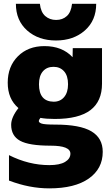

<svg xmlns="http://www.w3.org/2000/svg" viewBox="-20 -783 591 1032"><path d="M189.5 -330.1Q189.5 -237.3 268.6 -236.3Q303.7 -236.3 324.7 -261.2Q345.7 -286.1 345.7 -330.1Q345.7 -376 324.2 -399.9Q302.7 -423.8 267.6 -423.8Q231.4 -423.8 210.4 -399.4Q189.5 -375 189.5 -330.1ZM65.4 -762.7H194.3Q199.2 -717.8 223.1 -696.8Q247.1 -675.8 281.7 -675.8Q316.4 -675.8 339.4 -696.8Q362.3 -717.8 367.2 -762.7H497.1Q497.1 -672.9 436 -619.1Q375 -565.4 280.8 -565.4Q186.5 -565.4 126 -619.1Q65.4 -672.9 65.4 -762.7ZM532.2 33.2Q532.2 124 457 176.8Q381.8 229.5 245.1 229.5Q137.7 229.5 28.3 187.5V50.8Q134.8 104.5 245.1 104.5Q300.8 104.5 329.6 87.4Q358.4 70.3 358.4 43Q358.4 0 252 0Q135.7 0 87.9 -26.4Q40 -52.7 40 -112.3Q40 -152.3 79.1 -202.1Q21.5 -251 21.5 -338.4Q21.5 -425.8 76.2 -480.5Q130.9 -535.2 218.8 -535.2Q314.5 -535.2 370.1 -475.6L371.1 -524.4H528.3V-333Q528.3 -238.3 465.8 -190.9Q403.3 -143.6 274.4 -143.6Q228.5 -143.6 197.3 -149.4Q189.5 -139.6 188.5 -132.8Q188.5 -124 204.1 -118.7Q219.7 -113.3 277.3 -113.3Q410.2 -113.3 471.2 -77.1Q532.2 -41 532.2 33.2Z"/></svg>

Font: Gen Shin Gothic Heavy
Style: Bold
Weight: 900
Designer: [Source Han Sans]
Ryoko NISHIZUKA  (kana & ideographs); Paul D. Hunt (Latin, Greek & Cyrillic); Wenlong ZHANG  (bopomofo
Version: Version 1.002.20150607